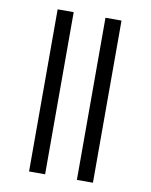

<svg xmlns="http://www.w3.org/2000/svg" viewBox="-85 -823 695 886"><g transform="rotate(10 262.5 -380.0)"><path d="M188 0V-759.8H112.8V0ZM412.1 0V-759.8H336.9V0Z"/></g></svg>

Font: Avrile Sans
Style: Regular
Weight: 400
Designer: Monotype Design Team, Google (font), Stefan Peev (BGR Cyrillic), Cristiano Sobral (main changes)
Foundry: The Avrile Sans Project Authors
Version: Version 3.110